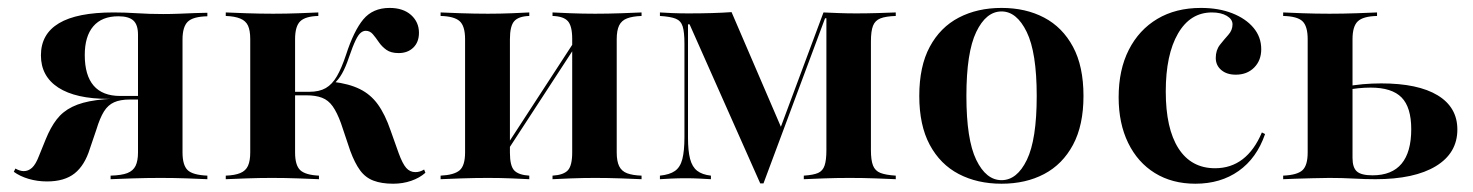

<svg xmlns="http://www.w3.org/2000/svg" viewBox="-20 -448 3682 480"><path d="M256.5 0V-8.9Q283.9 -9.7 298.4 -15.3Q312.9 -21 319 -33.5Q325 -46 325 -66.9V-361.3Q325 -386.3 313.3 -396.8Q301.6 -407.3 275.8 -407.3Q234.7 -407.3 213.3 -382.3Q191.9 -357.3 191.9 -310.5Q191.9 -259.7 214.1 -233.9Q236.3 -208.1 280.6 -208.1H360.5V-200.8H251.6Q169.4 -200.8 125.8 -229Q82.3 -257.3 82.3 -309.7Q82.3 -362.9 127.4 -389.9Q172.6 -416.9 263.7 -416.9Q292.7 -416.9 323 -414.9Q353.2 -412.9 387.9 -412.9Q407.3 -412.9 427.8 -413.7Q448.4 -414.5 467.3 -415.3Q486.3 -416.1 498.4 -416.1V-407.3Q462.1 -406.5 449.2 -393.5Q436.3 -380.6 436.3 -349.2V-66.9Q436.3 -35.5 448.8 -23Q461.3 -10.5 498.4 -8.9V0Q481.5 -0.8 448.8 -2Q416.1 -3.2 381.5 -3.2Q346.8 -3.2 310.5 -2Q274.2 -0.8 256.5 0ZM97.6 5.6Q73.4 5.6 51.6 -0.8Q29.8 -7.3 14.5 -18.5L18.5 -26.6Q29.8 -20.2 39.5 -20.2Q50.8 -20.2 60.1 -28.6Q69.4 -37.1 77.4 -58.1L94.4 -100Q106.5 -129.8 121.8 -149.6Q137.1 -169.4 160.9 -181Q184.7 -192.7 221 -197.6Q257.3 -202.4 310.5 -202.4H358.1V-199.2H304.8Q280.6 -199.2 265.3 -192.3Q250 -185.5 239.9 -169.4Q229.8 -153.2 221 -124.2L204.8 -76.6Q191.9 -34.7 166.5 -14.5Q141.1 5.6 97.6 5.6Z M962.9 11.3Q933.9 11.3 913.7 3.6Q893.5 -4 880.2 -22.2Q866.9 -40.3 855.6 -71L832.3 -140.3Q822.6 -166.9 811.7 -182.3Q800.8 -197.6 785.1 -203.6Q769.4 -209.7 746 -209.7H711.3V-218.5H753.2Q778.2 -218.5 794.4 -227.8Q810.5 -237.1 822.2 -257.3Q833.9 -277.4 845.2 -311.3Q864.5 -371 888.3 -399.6Q912.1 -428.2 954 -428.2Q987.9 -428.2 1007.7 -410.5Q1027.4 -392.7 1027.4 -366.1Q1027.4 -342.7 1013.3 -329Q999.2 -315.3 976.6 -315.3Q957.3 -315.3 946 -323.4Q934.7 -331.5 927 -342.7Q919.4 -354 912.1 -362.5Q904.8 -371 894.4 -371Q887.9 -371 881.9 -366.1Q875.8 -361.3 869 -347.2Q862.1 -333.1 852.4 -304.8Q844.4 -280.6 835.1 -264.1Q825.8 -247.6 812.9 -237.1L812.1 -243.5Q852.4 -238.7 879.4 -225.4Q906.5 -212.1 924.6 -187.1Q942.7 -162.1 956.5 -121.8L976.6 -65.3Q986.3 -38.7 995.6 -28.2Q1004.8 -17.7 1018.5 -17.7Q1029.8 -17.7 1040.3 -24.2L1043.5 -16.1Q1029 -3.2 1008.1 4Q987.1 11.3 962.9 11.3ZM544.4 0V-8.9Q566.9 -9.7 580.6 -15.3Q594.4 -21 600 -33.5Q605.6 -46 605.6 -66.9V-350Q605.6 -371.8 600 -383.9Q594.4 -396 580.6 -401.6Q566.9 -407.3 544.4 -408.1V-416.9Q561.3 -416.1 595.6 -414.9Q629.8 -413.7 662.9 -413.7Q696 -413.7 727.4 -414.9Q758.9 -416.1 775.8 -416.9V-408.1Q743.5 -407.3 730.6 -394.8Q717.7 -382.3 717.7 -350V-66.9Q717.7 -34.7 730.6 -22.6Q743.5 -10.5 777.4 -8.9V0Q758.9 -0.8 725.8 -2Q692.7 -3.2 659.7 -3.2Q628.2 -3.2 595.6 -2Q562.9 -0.8 544.4 0Z M1361.3 0V-8.9Q1388.7 -10.5 1399.6 -22.2Q1410.5 -33.9 1410.5 -66.9V-350.8Q1410.5 -383.1 1399.6 -395.2Q1388.7 -407.3 1361.3 -408.1V-416.9Q1376.6 -416.1 1406.5 -414.9Q1436.3 -413.7 1467.7 -413.7Q1500 -413.7 1533.5 -414.9Q1566.9 -416.1 1583.9 -416.9V-408.1Q1561.3 -407.3 1547.6 -402Q1533.9 -396.8 1527.8 -384.3Q1521.8 -371.8 1521.8 -350V-66.9Q1521.8 -45.2 1527.8 -32.7Q1533.9 -20.2 1547.6 -14.9Q1561.3 -9.7 1583.9 -8.9V0Q1566.9 -0.8 1533.5 -2Q1500 -3.2 1467.7 -3.2Q1436.3 -3.2 1406.5 -2Q1376.6 -0.8 1361.3 0ZM1081.5 0V-8.9Q1115.3 -10.5 1129 -22.2Q1142.7 -33.9 1142.7 -66.9V-350Q1142.7 -383.1 1129 -395.2Q1115.3 -407.3 1081.5 -408.1V-416.9Q1098.4 -416.1 1132.7 -414.9Q1166.9 -413.7 1200 -413.7Q1230.6 -413.7 1259.7 -414.9Q1288.7 -416.1 1303.2 -416.9V-408.1Q1276.6 -407.3 1265.7 -395.2Q1254.8 -383.1 1254.8 -350V-66.1Q1254.8 -33.1 1265.7 -21.8Q1276.6 -10.5 1303.2 -8.9V0Q1288.7 -0.8 1259.7 -2Q1230.6 -3.2 1200 -3.2Q1166.9 -3.2 1132.7 -2Q1098.4 -0.8 1081.5 0ZM1245.2 -66.1 1238.7 -71.8 1420.2 -350.8 1426.6 -344.4Z M1880.6 10.5 1704 -387.1H1700V-103.2Q1700 -71 1705.2 -50.8Q1710.5 -30.6 1723 -21Q1735.5 -11.3 1757.3 -8.9V0Q1743.5 -0.8 1727.8 -1.6Q1712.1 -2.4 1694.4 -2.4Q1675 -2.4 1658.5 -1.6Q1641.9 -0.8 1629.8 0V-8.9Q1654 -11.3 1667.3 -20.6Q1680.6 -29.8 1685.9 -50.4Q1691.1 -71 1691.1 -104.8V-338.7Q1691.1 -367.7 1686.7 -381.9Q1682.3 -396 1669.4 -401.2Q1656.5 -406.5 1629.8 -408.1V-416.9Q1641.1 -416.1 1660.1 -415.3Q1679 -414.5 1700.8 -414.5Q1732.3 -414.5 1759.3 -415.3Q1786.3 -416.1 1808.9 -417.7L1935.5 -123.4L1921.8 -103.2L2038.7 -416.9Q2055.6 -416.1 2077 -415.3Q2098.4 -414.5 2120.2 -414.5Q2145.2 -414.5 2173 -415.3Q2200.8 -416.1 2219.4 -416.9V-408.1Q2194.4 -407.3 2181 -402Q2167.7 -396.8 2162.5 -383.5Q2157.3 -370.2 2157.3 -344.4V-72.6Q2157.3 -47.6 2162.5 -34.3Q2167.7 -21 2181 -15.7Q2194.4 -10.5 2219.4 -8.9V0Q2200.8 -0.8 2169.8 -2Q2138.7 -3.2 2104 -3.2Q2070.2 -3.2 2038.7 -2Q2007.3 -0.8 1989.5 0V-8.9Q2013.7 -10.5 2025.4 -15.7Q2037.1 -21 2041.5 -34.3Q2046 -47.6 2046 -72.6V-402.4H2042.7L1888.7 10.5Z M2483.9 11.3Q2423.4 11.3 2377 -12.9Q2330.6 -37.1 2304.4 -85.9Q2278.2 -134.7 2278.2 -208.1Q2278.2 -282.3 2304.4 -331Q2330.6 -379.8 2377 -404Q2423.4 -428.2 2483.9 -428.2Q2544.4 -428.2 2590.3 -404Q2636.3 -379.8 2662.5 -331Q2688.7 -282.3 2688.7 -208.1Q2688.7 -134.7 2662.5 -85.9Q2636.3 -37.1 2590.3 -12.9Q2544.4 11.3 2483.9 11.3ZM2483.9 2.4Q2522.6 2.4 2547.2 -48.4Q2571.8 -99.2 2571.8 -208.1Q2571.8 -316.9 2546.8 -368.1Q2521.8 -419.4 2483.9 -419.4Q2445.2 -419.4 2420.6 -368.1Q2396 -316.9 2396 -208.1Q2396 -99.2 2420.6 -48.4Q2445.2 2.4 2483.9 2.4Z M2968.5 11.3Q2910.5 11.3 2867.3 -15.3Q2824.2 -41.9 2800.4 -90.7Q2776.6 -139.5 2776.6 -204.8Q2776.6 -273.4 2802 -323.4Q2827.4 -373.4 2873.4 -400.8Q2919.4 -428.2 2982.3 -428.2Q3026.6 -428.2 3060.5 -414.9Q3094.4 -401.6 3113.7 -378.6Q3133.1 -355.6 3133.1 -325Q3133.1 -296.8 3115.3 -279Q3097.6 -261.3 3069.4 -261.3Q3046.8 -261.3 3033.1 -273Q3019.4 -284.7 3019.4 -303.2Q3019.4 -322.6 3029.8 -335.9Q3040.3 -349.2 3050.8 -360.9Q3061.3 -372.6 3061.3 -387.1Q3061.3 -400 3046.8 -408.5Q3032.3 -416.9 3009.7 -416.9Q2955.6 -416.9 2925 -364.1Q2894.4 -311.3 2894.4 -219.4Q2894.4 -126.6 2926.2 -77Q2958.1 -27.4 3017.7 -27.4Q3057.3 -27.4 3086.7 -50Q3116.1 -72.6 3134.7 -116.9L3142.7 -112.9Q3121.8 -52.4 3076.6 -20.6Q3031.5 11.3 2968.5 11.3Z M3187.9 0V-8.9Q3223.4 -10.5 3236.3 -22.6Q3249.2 -34.7 3249.2 -66.9V-350Q3249.2 -382.3 3236.3 -394.8Q3223.4 -407.3 3187.9 -408.1V-416.9Q3204 -416.1 3236.7 -414.9Q3269.4 -413.7 3304 -413.7Q3337.1 -413.7 3371.8 -414.9Q3406.5 -416.1 3422.6 -416.9V-408.1Q3387.9 -407.3 3374.6 -394.8Q3361.3 -382.3 3361.3 -350V-53.2Q3361.3 -29 3372.2 -19.4Q3383.1 -9.7 3411.3 -9.7Q3459.7 -9.7 3483.9 -38.7Q3508.1 -67.7 3508.1 -125Q3508.1 -179.8 3483.9 -204.4Q3459.7 -229 3406.5 -229Q3391.9 -229 3375.8 -227.4Q3359.7 -225.8 3338.7 -221.8V-230.6Q3364.5 -235.5 3387.1 -237.5Q3409.7 -239.5 3433.1 -239.5Q3525 -239.5 3574.2 -209.7Q3623.4 -179.8 3623.4 -124.2Q3623.4 -65.3 3569.8 -32.7Q3516.1 0 3418.5 0Q3392.7 0 3364.1 -1.6Q3335.5 -3.2 3303.2 -3.2Q3283.1 -3.2 3260.5 -2.4Q3237.9 -1.6 3218.5 -1.2Q3199.2 -0.8 3187.9 0Z"/></svg>

Font: Playfair 144pt
Style: Bold
Weight: 700
Version: Version 2.001;gftools[0.9.30]